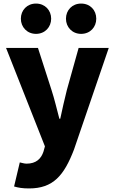

<svg xmlns="http://www.w3.org/2000/svg" viewBox="-20 -838 644 1077"><path d="M143 219C278 219 339 147 395 1L590 -569H421L355 -333C342 -279 329 -226 318 -172H313C298 -228 286 -281 269 -333L193 -569H14L232 -17L224 12C211 52 183 80 129 80C116 80 101 75 91 73L59 208C83 215 106 219 143 219ZM182 -648C232 -648 267 -686 267 -733C267 -781 232 -818 182 -818C132 -818 97 -781 97 -733C97 -686 132 -648 182 -648ZM435 -648C486 -648 520 -686 520 -733C520 -781 486 -818 435 -818C385 -818 350 -781 350 -733C350 -686 385 -648 435 -648Z"/></svg>

Font: Noto Sans Korean Black
Style: Bold
Weight: 900
Designer: Ryoko NISHIZUKA (kana & ideographs); Paul D. Hunt (Latin, Greek & Cyrillic); Wenlong ZHANG (bopomofo); Sandoll Communica
Foundry: Adobe Systems Incorporated
Version: Version 1.000;PS 1;hotconv 1.0.78;makeotf.lib2.5.61930